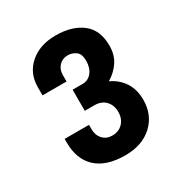

<svg xmlns="http://www.w3.org/2000/svg" viewBox="-102 -869 476 512"><g transform="rotate(-30 136.5 -613.0)"><path d="M141 -428Q83 -428 52.5 -456Q22 -484 22 -536V-547H97V-534Q97 -515 108 -503Q119 -491 137 -491Q157 -491 169.5 -504Q182 -517 182 -538Q182 -559 169.5 -572Q157 -585 136 -585H106V-650H137Q154 -650 165 -663.5Q176 -677 176 -699Q176 -720 165 -728Q154 -736 140 -736Q124 -736 113.5 -725Q103 -714 103 -697V-677H29V-702Q29 -745 59.5 -771.5Q90 -798 139 -798Q189 -798 219.5 -774.5Q250 -751 250 -703Q250 -675 237 -655Q224 -635 201 -621Q227 -609 241.5 -586.5Q256 -564 256 -533Q256 -486 224.5 -457Q193 -428 141 -428Z"/></g></svg>

Font: Archivo Narrow
Style: Bold
Weight: 700
Designer: Hector Gatti
Foundry: Omnibus-Type
Version: Version 3.002